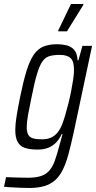

<svg xmlns="http://www.w3.org/2000/svg" viewBox="-58 -738 479 955"><path d="M87 197Q67 197 45 196Q23 195 1.5 194Q-20 193 -38 191L-28 143Q-10 144 8.5 144.5Q27 145 45.5 145.5Q64 146 81 146Q122 146 147.5 137Q173 128 189 108.5Q205 89 215.5 59Q226 29 237 -13Q240 -25 245 -41.5Q250 -58 253 -71H249Q237 -45 220 -28Q203 -11 181 -2.5Q159 6 129 6Q90 6 65.5 -2.5Q41 -11 29.5 -32.5Q18 -54 18 -91Q18 -120 24.5 -160.5Q31 -201 42 -255Q58 -334 74 -385.5Q90 -437 110 -466Q130 -495 158 -506.5Q186 -518 226 -518Q251 -518 273.5 -512.5Q296 -507 311 -490Q326 -473 328 -438H332L352 -510H400L308 -77Q295 -17 282.5 29Q270 75 254 107Q238 139 216 158.5Q194 178 162.5 187.5Q131 197 87 197ZM150 -45Q176 -45 194.5 -53Q213 -61 227 -77.5Q241 -94 251 -119Q258 -137 266 -164Q274 -191 282 -222.5Q290 -254 296 -285Q302 -316 306 -343Q310 -370 310 -387Q311 -431 294 -448Q277 -465 240 -465Q208 -465 187 -458.5Q166 -452 152 -431Q138 -410 125.5 -368Q113 -326 99 -255Q88 -203 81.5 -166.5Q75 -130 75 -106Q75 -80 83 -67Q91 -54 107.5 -49.5Q124 -45 150 -45ZM231 -582 232 -587 295 -718H357L356 -713L275 -582Z"/></svg>

Font: Saira Condensed Light
Style: Italic
Weight: 300
Width: 3
Italic angle: -12°
Designer: Hector Gatti with collaboration of the Omnibus-Type team
Foundry: Omnibus-Type
Version: Version 1.101